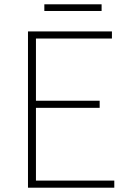

<svg xmlns="http://www.w3.org/2000/svg" viewBox="-20 -872 602 892"><path d="M110 0H511V-33H147V-371H443V-404H147V-693H500V-726H110ZM186 -821H452V-852H186Z"/></svg>

Font: Source Han Sans JP ExtraLight
Style: Regular
Weight: 250
Designer: Ryoko NISHIZUKA 西塚涼子 (kana, bopomofo & ideographs); Paul D. Hunt (Latin, Greek & Cyrillic); Sandoll Communications 산돌커뮤니
Foundry: Adobe
Version: Version 2.001;hotconv 1.0.107;makeotfexe 2.5.65593